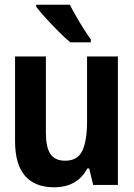

<svg xmlns="http://www.w3.org/2000/svg" viewBox="-20 -786 570 816"><path d="M209 10Q129 10 86.5 -38.5Q44 -87 44 -186V-546H175V-222Q175 -161 194 -132Q213 -103 257 -103Q310 -103 330 -145.5Q350 -188 350 -271V-546H481V0H376L359 -70H351Q309 10 209 10ZM279 -606Q259 -622 230.5 -650.5Q202 -679 175 -708.5Q148 -738 134 -757V-766H277Q288 -744 304 -716Q320 -688 337 -661.5Q354 -635 366 -619V-606Z"/></svg>

Font: Noto Sans Mono Condensed
Style: Bold
Weight: 700
Width: 3
Designer: Monotype Design Team
Foundry: Monotype Imaging Inc.
Version: Version 2.014